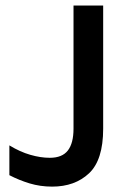

<svg xmlns="http://www.w3.org/2000/svg" viewBox="-20 -663 472 696"><path d="M14 -28V-136Q52.5 -112.5 89.8 -101.8Q127 -91 160.5 -91Q205.5 -91 226 -117.5Q246.5 -144 246.5 -196.5V-643H354V-196.5Q354 -83 302.8 -34.8Q251.5 13.5 169 13.5Q126 13.5 87.2 1.8Q48.5 -10 14 -28Z"/></svg>

Font: Karla SemiBold
Style: Regular
Weight: 600
Designer: Jonathan Pinhorn
Version: Version 2.004; ttfautohint (v1.8.4.7-5d5b);gftools[0.9.33]